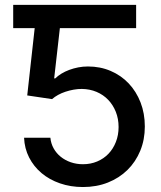

<svg xmlns="http://www.w3.org/2000/svg" viewBox="-20 -747 650 777"><path d="M33.4 -633.2V-727.3H530.9V-633.2H222.3L199.2 -429.7H203.5Q214.1 -440 228.5 -448.9Q242.9 -457.7 260.1 -464.1Q277.3 -470.5 296.5 -474.3Q315.7 -478 335.9 -478Q385.7 -478 427.9 -459.9Q470.2 -441.8 500.9 -409.3Q531.6 -376.8 548.8 -332.4Q566.1 -288 566.1 -235.1Q566.1 -181.8 547.6 -136.9Q529.1 -92 495.9 -59.3Q462.7 -26.6 416.7 -8.3Q370.7 9.9 315.7 9.9Q265.6 9.9 222.7 -5Q179.7 -19.9 148.1 -46.5Q116.5 -73.2 97.8 -109.7Q79.2 -146.3 77.4 -189.6H183.9Q186.1 -166.2 197.1 -146.5Q208.1 -126.8 225.7 -112.6Q243.3 -98.4 266.3 -90.4Q289.4 -82.4 315.7 -82.4Q346.9 -82.4 373.4 -93.6Q399.9 -104.8 419 -124.8Q438.2 -144.9 449 -172.6Q459.9 -200.3 459.9 -233Q459.9 -266.3 448.7 -294.4Q437.5 -322.4 417.8 -343Q398.1 -363.6 370.7 -375.2Q343.4 -386.7 311.1 -387.1Q294.7 -387.1 277.7 -384.1Q260.7 -381 244.7 -375.7Q228.7 -370.4 214.8 -362.7Q201 -355.1 190.7 -345.9L90.2 -360.8L120.4 -633.2Z"/></svg>

Font: Cannonade Med
Style: Regular
Weight: 500
Designer: Rasmus Andersson
Foundry: rsms
Version: Version 3.012;git-f93a4a705